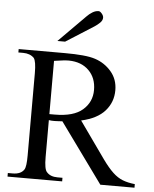

<svg xmlns="http://www.w3.org/2000/svg" viewBox="-59 -943 796 993"><g transform="rotate(5 338.5 -447.0)"><path d="M676.8 0H499.5L275.4 -309.6Q262.2 -309.1 252.4 -308.3Q242.7 -307.6 234.9 -307.6Q227.5 -307.6 220.5 -307.9Q213.4 -308.1 205.1 -309.6V-117.7Q205.1 -54.7 219.2 -40.5Q237.8 -18.6 275.4 -18.6H301.3V0H17.6V-18.6H42.5Q85.4 -18.6 102.1 -44.9Q111.8 -60.5 111.8 -117.7V-545.4Q111.8 -606.4 99.1 -623.5Q78.1 -644.5 42.5 -644.5H17.6V-662.1H257.8Q311 -662.1 350.3 -658.4Q389.6 -654.8 415 -646.5Q465.8 -629.9 500 -589.8Q534.2 -549.8 534.2 -493.2Q534.2 -431.6 494.4 -386.2Q454.6 -340.8 371.6 -322.3L506.8 -131.8Q537.1 -89.8 561.8 -66.7Q586.4 -43.5 613.3 -33Q640.1 -22.5 676.8 -18.6ZM424.3 -484.9Q424.3 -547.4 385.7 -585.9Q347.2 -624.5 281.7 -625.5Q257.3 -625.5 205.1 -617.2V-340.8H232.9Q330.6 -340.8 377.4 -381.6Q424.3 -422.4 424.3 -484.9ZM438.5 -861.8Q438.5 -847.7 426 -835.4Q413.6 -823.2 397.9 -813L253.4 -721.2H213.4L352.1 -860.8Q364.7 -874 380.6 -883.8Q396.5 -893.6 412.6 -893.6Q420.4 -893.6 429.4 -882.8Q438.5 -872.1 438.5 -861.8Z"/></g></svg>

Font: BabelStone Roman
Style: Regular
Weight: 400
Designer: Walt Agee, Victor Gaultney, Peter Martin, Debbi Hosken, Becca Hirsbrunner (SIL); Andrew West (BabelStone)
Foundry: BabelStone
Version: Version 16.000